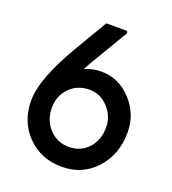

<svg xmlns="http://www.w3.org/2000/svg" viewBox="-131 -811 818 911"><g transform="rotate(20 278.5 -356.0)"><path d="M283 0Q178 0 109 -70Q40 -140 40 -247Q40 -359 159 -558L250 -712H355L359 -702L249 -517Q247 -514 237.5 -497Q228 -480 223 -471Q262 -489 308 -489Q395 -489 458.5 -421Q522 -353 522 -260Q522 -148 454.5 -74Q387 0 283 0ZM144 -248Q144 -185 183.5 -142.5Q223 -100 283 -100Q341 -100 379.5 -141Q418 -182 418 -247Q418 -304 378.5 -346.5Q339 -389 285 -389Q223 -389 183.5 -348.5Q144 -308 144 -248Z"/></g></svg>

Font: Easer Grotesk
Style: Regular
Weight: 400
Designer: Boardeaser, Bonnie Shaver-Troup, Thomas Jockin
Foundry: Lexend
Version: Version 1.008;Glyphs 3.1.2 (3151)